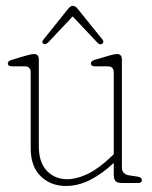

<svg xmlns="http://www.w3.org/2000/svg" viewBox="-20 -608 506 638"><path d="M82 -115V-366.5Q82 -387.5 63 -387.5H20.5Q6 -387.5 6 -397.5Q6 -405.5 20 -409.5L67.5 -423.5Q85 -428.5 92.5 -428.5Q109 -428.5 109 -410.5V-122.5Q109 -68.5 135.5 -40.5Q162 -12.5 203.5 -12.5Q234.5 -12.5 270.8 -29.8Q307 -47 348.5 -86.5L358 -95.5V-366.5Q358 -387.5 339 -387.5H296.5Q282 -387.5 282 -397.5Q282 -405.5 296 -409.5L343.5 -423.5Q361 -428.5 368.5 -428.5Q385 -428.5 385 -410.5V-52Q385 -28.5 411 -25L437.5 -21Q451.5 -19 451.5 -9Q451.5 0 437.5 0H385.5Q370 0 364 -6Q358 -12 358 -30V-66.5Q319 -30 279.2 -10Q239.5 10 199.5 10Q148.5 10 115.2 -22.5Q82 -55 82 -115ZM140.5 -467.5Q131 -458 124 -462.5Q117 -467.5 124.5 -476.5L207 -579.5Q214.5 -588.5 221 -588.5Q230.5 -588.5 237.5 -579.5L320.5 -476.5Q327 -468.5 319.5 -462.5Q312.5 -457 302.5 -467.5L221.5 -553.5Z"/></svg>

Font: Fraunces 144pt SuperSoft Thin
Style: Regular
Weight: 100
Version: Version 1.000;[0bf87f6ff]